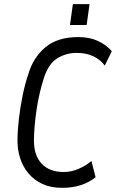

<svg xmlns="http://www.w3.org/2000/svg" viewBox="-20 -890 557 922"><path d="M278 12Q224 12 184 -6.5Q144 -25 117 -57Q90 -89 77 -129.5Q64 -170 64 -214Q64 -261 70.5 -317.5Q77 -374 88.5 -430.5Q100 -487 116 -534Q139 -613 197.5 -662.5Q256 -712 356 -712Q410 -712 450 -693.5Q490 -675 517 -644L483 -575Q463 -603 429 -619.5Q395 -636 348 -636Q297 -636 254.5 -609.5Q212 -583 190 -513Q180 -482 171 -444Q162 -406 156 -366Q150 -326 146.5 -287Q143 -248 143 -215Q143 -143 180.5 -103.5Q218 -64 286 -64Q324 -64 359.5 -80Q395 -96 419 -117L439 -39Q410 -15 369.5 -1.5Q329 12 278 12ZM316 -770 330 -870H410L396 -770Z"/></svg>

Font: Finlandica
Style: Italic
Weight: 400
Italic angle: -8°
Designer: Niklas Ekholm, Juho Hiilivirta, Jaakko Suomalainen
Foundry: Helsinki Type Studio
Version: Version 1.064